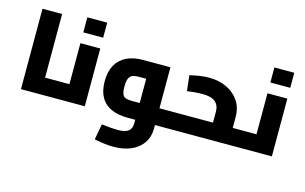

<svg xmlns="http://www.w3.org/2000/svg" viewBox="-113 -1038 2565 1615"><g transform="rotate(15 1169.0 -230.5)"><path d="M257 0V-146H366V0ZM86 0V-700H257V0ZM366 0V-146Q371 -146 375 -141Q379 -136 381 -126.5Q383 -117 384.5 -103.5Q386 -90 386 -73Q386 -56 384.5 -42.5Q383 -29 381 -19.5Q379 -10 375 -5Q371 0 366 0Z M366 0V-146H576L469 -57V-503H642V0ZM366 0Q361 0 357 -5Q353 -10 351 -19.5Q349 -29 347.5 -42.5Q346 -56 346 -73Q346 -96 348 -112Q350 -128 354.5 -137Q359 -146 366 -146ZM469 -597V-728H642V-597Z M1253 0V-146H1357V0ZM961 267Q922 267 881 261.5Q840 256 795 247L820 110Q869 116 903.5 118.5Q938 121 961 121Q1025 121 1053 99Q1081 77 1081 31V-378L1109 -357H1014Q986 -357 965 -350Q944 -343 932.5 -319.5Q921 -296 921 -247Q921 -201 931 -179.5Q941 -158 961.5 -152Q982 -146 1014 -146H1081V0H1014Q930 0 870.5 -27Q811 -54 780 -109Q749 -164 749 -247Q749 -330 780 -387Q811 -444 870.5 -473.5Q930 -503 1014 -503H1253V31Q1253 103 1216.5 156.5Q1180 210 1114.5 238.5Q1049 267 961 267ZM1357 0V-146Q1362 -146 1365.5 -141Q1369 -136 1371.5 -126.5Q1374 -117 1375.5 -103.5Q1377 -90 1377 -73Q1377 -56 1375.5 -42.5Q1374 -29 1371.5 -19.5Q1369 -10 1365.5 -5Q1362 0 1357 0Z M1891 0V-146H1995V0ZM1357 0V-146H1779L1719 -100V-241Q1719 -297 1684 -326.5Q1649 -356 1569 -356Q1549 -356 1515 -353.5Q1481 -351 1439 -345L1424 -480Q1467 -490 1508.5 -496.5Q1550 -503 1591 -503Q1677 -503 1744.5 -471Q1812 -439 1851.5 -380.5Q1891 -322 1891 -241V0ZM1357 0Q1352 0 1348 -5Q1344 -10 1342 -19.5Q1340 -29 1338.5 -42.5Q1337 -56 1337 -73Q1337 -96 1339 -112Q1341 -128 1345.5 -137Q1350 -146 1357 -146ZM1995 0V-146Q2000 -146 2004 -141Q2008 -136 2010 -126.5Q2012 -117 2013.5 -103.5Q2015 -90 2015 -73Q2015 -56 2013.5 -42.5Q2012 -29 2010 -19.5Q2008 -10 2004 -5Q2000 0 1995 0Z M1995 0V-146H2205L2098 -57V-503H2271V0ZM1995 0Q1990 0 1986 -5Q1982 -10 1980 -19.5Q1978 -29 1976.5 -42.5Q1975 -56 1975 -73Q1975 -96 1977 -112Q1979 -128 1983.5 -137Q1988 -146 1995 -146ZM2098 -597V-728H2271V-597Z"/></g></svg>

Font: Cairo Play Black
Style: Regular
Weight: 900
Version: Version 3.119